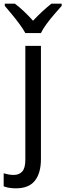

<svg xmlns="http://www.w3.org/2000/svg" viewBox="-60 -786 356 1046"><path d="M27 240Q6 240 -11 237Q-28 234 -40 229V158Q-27 162 -13.5 164.5Q0 167 15 167Q44 167 61 148.5Q78 130 78 84V-536H163V81Q163 157 130 198.5Q97 240 27 240ZM78 -606Q66 -628 46.5 -654.5Q27 -681 5.5 -707Q-16 -733 -34 -754V-766H21Q44 -749 70 -724.5Q96 -700 120 -673Q146 -701 170 -723Q194 -745 220 -766H276V-754Q259 -735 236.5 -709Q214 -683 194 -656Q174 -629 163 -606Z"/></svg>

Font: Noto Sans SemiCondensed
Style: Regular
Weight: 400
Width: 4
Designer: Monotype Design Team
Foundry: Monotype Imaging Inc.
Version: Version 2.013; ttfautohint (v1.8.4.7-5d5b)